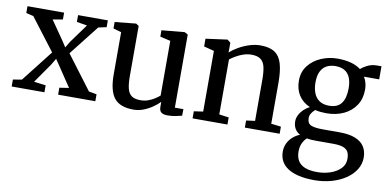

<svg xmlns="http://www.w3.org/2000/svg" viewBox="-77 -796 2606 1293"><g transform="rotate(10 1226.0 -149.0)"><path d="M69 -57.5 237.5 -273 70 -492.5 20 -504.5V-551H270.5V-504.5L202 -492.5L289.5 -366.5L318.5 -322L345 -366L437 -492.5L366 -504.5V-551H569.5V-504.5L514 -492.5L353.5 -288L527.5 -57L581 -47.5V0H326.5V-47.5L391 -57.5L303 -189L271.5 -235.5L244.5 -190L152 -57.5L233 -47.5V0H9V-47.5Z M1075.5 9.5Q1047.5 9.5 1033.2 -1.2Q1019 -12 1019 -39V-73Q1001 -54 973 -34.5Q945 -15 911.8 -2Q878.5 11 842.5 11Q750 11 710.8 -38.8Q671.5 -88.5 671.5 -200.5V-488L616.5 -504V-548L759 -562.5H761.5L780.5 -550V-207Q780.5 -154 788.8 -121.8Q797 -89.5 818 -74.5Q839 -59.5 878 -59.5Q907 -59.5 931.5 -68.5Q956 -77.5 975.2 -90Q994.5 -102.5 1007.5 -114V-488L936.5 -504.5V-548L1090.5 -562.5H1093.5L1116 -550V-50.5H1174.5L1173.5 -5.5Q1156.5 -1.5 1132 4Q1107.5 9.5 1075.5 9.5Z M1308.5 -57.5V-472.5L1238.5 -490.5V-543.5L1382.5 -563H1387L1408 -546V-504.5L1407.5 -479Q1428.5 -498.5 1461.8 -518Q1495 -537.5 1534.2 -550.5Q1573.5 -563.5 1612.5 -563.5Q1674.5 -563.5 1709.8 -539.8Q1745 -516 1759.5 -466.2Q1774 -416.5 1774 -338V-56.5L1841.5 -48.5V0H1603.5V-48.5L1663.5 -56.5V-337Q1663.5 -390 1655.8 -424.2Q1648 -458.5 1626 -475Q1604 -491.5 1562.5 -491.5Q1536 -491.5 1509.5 -482.8Q1483 -474 1459.5 -460.5Q1436 -447 1418.5 -433.5V-57.5L1484.5 -48.5V0H1246V-48.5Z M2125.5 267.5Q2064 267.5 2018.2 256.8Q1972.5 246 1942.5 226.2Q1912.5 206.5 1897.8 178.2Q1883 150 1883 114.5Q1883 82.5 1896 56.5Q1909 30.5 1930.5 11.8Q1952 -7 1977.5 -17Q1954.5 -30 1942.2 -51Q1930 -72 1930 -101.5Q1930 -123.5 1941 -144.8Q1952 -166 1970.2 -183.5Q1988.5 -201 2010.5 -212Q1959.5 -234.5 1933.2 -276.2Q1907 -318 1907 -375Q1907 -435 1940.2 -477.8Q1973.5 -520.5 2026.5 -543.2Q2079.5 -566 2139 -566Q2190.5 -566 2230.8 -555Q2271 -544 2298.5 -522.5Q2310 -535 2340.2 -550.8Q2370.5 -566.5 2408 -566.5H2438V-477H2333.5Q2340.5 -466.5 2345.8 -452.8Q2351 -439 2353.8 -423.5Q2356.5 -408 2356.5 -391Q2356.5 -330 2327 -285Q2297.5 -240 2245.5 -215.2Q2193.5 -190.5 2126.5 -190.5Q2106 -190.5 2086.5 -192.5Q2067 -194.5 2049.5 -199Q2035 -186.5 2025.2 -171.2Q2015.5 -156 2015.5 -138.5Q2015.5 -103 2040.2 -91.2Q2065 -79.5 2124 -79.5H2238.5Q2303 -79.5 2344.8 -62.8Q2386.5 -46 2406.8 -14.8Q2427 16.5 2427 60Q2427 105 2403.2 142.8Q2379.5 180.5 2337.8 208.5Q2296 236.5 2241.5 252Q2187 267.5 2125.5 267.5ZM2135 210.5Q2182.5 210.5 2224.8 196Q2267 181.5 2293.8 154.2Q2320.5 127 2320.5 88Q2320.5 60.5 2311.8 42Q2303 23.5 2278.8 13.8Q2254.5 4 2208 4H2090Q2073 4 2057 3Q2041 2 2027.5 -1Q2009 16 1998.2 40Q1987.5 64 1987.5 96Q1987.5 132 2002.2 157.5Q2017 183 2049.5 196.8Q2082 210.5 2135 210.5ZM2136 -243.5Q2193.5 -243.5 2219.8 -279Q2246 -314.5 2246 -381Q2246 -426 2233.2 -455.5Q2220.5 -485 2195.5 -499.5Q2170.5 -514 2133.5 -514Q2100 -514 2074.2 -500.8Q2048.5 -487.5 2033.8 -458.8Q2019 -430 2019 -383.5Q2019 -342.5 2031 -311Q2043 -279.5 2068.8 -261.5Q2094.5 -243.5 2136 -243.5Z"/></g></svg>

Font: Merriweather 28pt Medium
Style: Regular
Weight: 500
Version: Version 2.100